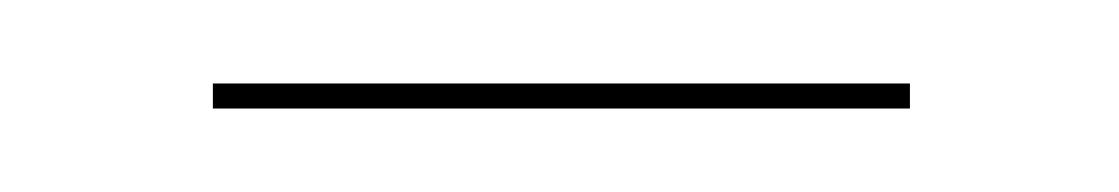

<svg xmlns="http://www.w3.org/2000/svg" viewBox="-20 -648 268 46"><path d="M198 -628H31V-622H198Z"/></svg>

Font: Moniqa SemBd Display
Style: Regular
Weight: 600
Designer: Rajesh Rajput
Foundry: Rajesh Rajput
Version: Version 1.000